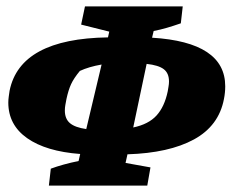

<svg xmlns="http://www.w3.org/2000/svg" viewBox="-20 -570 725 601"><path d="M133 11 139 -42Q177 -56 226 -66L231 -88Q124 -96 65 -137.5Q6 -179 6 -249Q6 -258 7.5 -268.5Q9 -279 10 -286Q43 -449 318 -453L322 -471L234 -493L246 -550H552L546 -497Q523 -489 502.5 -483Q482 -477 461 -473L456 -452Q685 -438 685 -300Q685 -280 681 -260Q665 -176 587 -133.5Q509 -91 379 -87L373 -60L451 -46L441 11ZM509 -315Q509 -341 492.5 -353.5Q476 -366 439 -370L397 -171Q445 -181 470 -208.5Q495 -236 505 -284Q506 -291 507.5 -299Q509 -307 509 -315ZM183 -224Q183 -198 199 -184.5Q215 -171 250 -166L298 -368Q258 -361 230 -348Q211 -325 202.5 -306.5Q194 -288 188 -260Q186 -249 184.5 -241Q183 -233 183 -224Z"/></svg>

Font: Piazzolla SC ExtraBold
Style: Italic
Weight: 800
Italic angle: -11.3°
Designer: Juan Pablo del Peral
Foundry: Huerta Tipografica
Version: Version 1.330